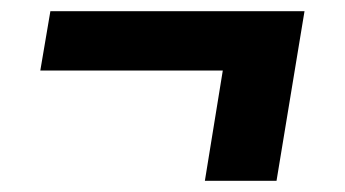

<svg xmlns="http://www.w3.org/2000/svg" viewBox="-20 -413 616 343"><path d="M474 -90 524 -393H70L52 -287H378L346 -90Z"/></svg>

Font: Iosevka Sparkle XBdObl
Style: Regular
Weight: 800
Italic angle: -9°
Designer: Belleve Invis
Foundry: Belleve Invis
Version: Version 4.5.0; ttfautohint (v1.8.3)